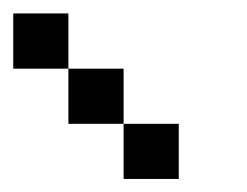

<svg xmlns="http://www.w3.org/2000/svg" viewBox="-20 -937 373 290"><path d="M83.3 -916.7V-833.3H0V-916.7ZM83.3 -833.3H166.7V-750H83.3ZM166.7 -750H250V-666.7H166.7Z"/></svg>

Font: Galmuri11 Regular
Style: Regular
Weight: 400
Designer: Minseo Lee (Quiple)
Version: Version 2.356;hotconv 1.1.0;makeotfexe 2.6.0 DEVELOPMENT